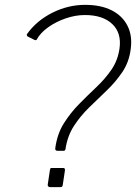

<svg xmlns="http://www.w3.org/2000/svg" viewBox="-20 -772 561 792"><path d="M239 -10Q238 -4 236 -2Q234 0 226 0H187Q182 0 179 -3Q176 -6 177 -11L186 -71Q187 -76 188 -77.5Q189 -79 193 -79H241Q245 -79 246.5 -77Q248 -75 248 -70ZM95 -621Q92 -623 91 -625.5Q90 -628 91 -631Q131 -687 196 -719.5Q261 -752 331 -752Q396 -752 440.5 -729.5Q485 -707 506 -665.5Q527 -624 519 -568Q512 -515 484.5 -474.5Q457 -434 421 -399.5Q385 -365 348.5 -329.5Q312 -294 285 -252.5Q258 -211 250 -156Q248 -150 243 -150H216Q212 -150 209.5 -153Q207 -156 208 -161Q216 -220 243.5 -263.5Q271 -307 306.5 -343Q342 -379 378 -413Q414 -447 440 -485Q466 -523 473 -572Q482 -636 443 -673Q404 -710 330 -710Q291 -710 250.5 -696Q210 -682 178 -659Q146 -636 131 -608Q130 -607 128.5 -606.5Q127 -606 123 -607Z"/></svg>

Font: Libre Franklin Thin Thin
Style: Italic
Weight: 250
Italic angle: -8°
Version: Version 3.000